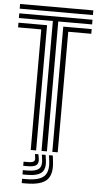

<svg xmlns="http://www.w3.org/2000/svg" viewBox="-64 -838 544 1063"><g transform="rotate(5 208.0 -306.5)"><path d="M3.5 -774V-800H410.5V-774ZM192.5 0V-722H3.5V-748H410.5V-722H222.5V0ZM132.5 0V-670H3.5V-696H162.5V0ZM252.5 0V-696H410.5V-670H282.5V0ZM236 20H257L261 53Q269.8 124.8 237.8 155.9Q205.8 187 123 187H98.8V163H123Q192.8 163 220 137.4Q247.2 111.8 240 53ZM158 20H177L181 43Q185.5 68.8 172.1 79.9Q158.8 91 123 91H98.8V68H123Q145.8 68 154.2 62.2Q162.8 56.5 161 43ZM196 20H217L221 48Q228 96.8 205.2 117.9Q182.5 139 123 139H98.8V115H123Q169.2 115 187.1 99.5Q205 84 200 48Z"/></g></svg>

Font: Big Shoulders Inline Display Black
Style: Regular
Weight: 900
Designer: Patric King
Foundry: XO Type Co
Version: Version 1.000